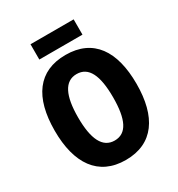

<svg xmlns="http://www.w3.org/2000/svg" viewBox="-207 -1020 1079 1164"><g transform="rotate(-30 332.5 -438.5)"><path d="M484 -887H182V-780H484ZM619 -358C619 -588 527 -725 333 -725C142 -725 47 -593 47 -359C47 -130 141 10 333 10C526 10 619 -129 619 -358ZM210 -358C210 -510 249 -591 333 -591C417 -591 455 -512 455 -358C455 -204 417 -126 333 -126C249 -126 210 -207 210 -358Z"/></g></svg>

Font: Noto Sans Gurmukhi Condensed ExtraBold
Style: Regular
Weight: 800
Width: 3
Designer: Jelle Bosma - Monotype Design Team
Foundry: Monotype Imaging Inc.
Version: Version 2.004